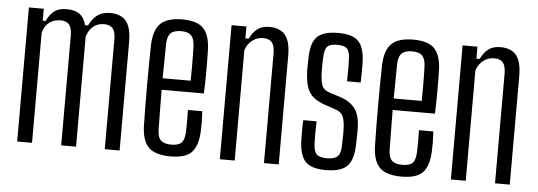

<svg xmlns="http://www.w3.org/2000/svg" viewBox="-44 -728 2399 856"><g transform="rotate(5 1155.5 -300.0)"><path d="M54.5 0V-600H121V-546.5H134Q149 -577.5 168.5 -592.2Q188 -607 223.5 -607Q259 -607 280.5 -592.2Q302 -577.5 311 -543H324Q339 -574 361 -590.5Q383 -607 418 -607Q465 -607 488.8 -579.5Q512.5 -552 513 -488V0H446.5V-492.5Q446 -526 433.8 -540.5Q421.5 -555 395 -555Q367.5 -555 347.8 -539.5Q328 -524 318 -493V0H251.5V-492.5Q251 -526 239 -540.5Q227 -555 200 -555Q172 -555 151.5 -540.5Q131 -526 121 -494V0Z M741.5 6.5Q673.5 6.5 644 -21.8Q614.5 -50 611.5 -115Q610.5 -155.5 610 -202.2Q609.5 -249 609.5 -298.5Q609.5 -348 610 -395.5Q610.5 -443 611.5 -484Q614.5 -550 644.8 -578.2Q675 -606.5 741 -606.5Q805 -606.5 833.8 -578.8Q862.5 -551 866 -486.5Q866.5 -471 867 -441Q867.5 -411 867.2 -371.2Q867 -331.5 865 -286H676Q676 -245 676.8 -201.5Q677.5 -158 678 -109Q679 -73 693.5 -59.5Q708 -46 740.5 -46Q772 -46 785.5 -59.5Q799 -73 800.5 -109Q801.5 -127.5 801.5 -152Q801.5 -176.5 800.5 -206.5H865Q866.5 -184 866.8 -159.2Q867 -134.5 866 -115Q862.5 -50 835 -21.8Q807.5 6.5 741.5 6.5ZM676 -337.5H801.5Q802 -369.5 802 -400.2Q802 -431 801.5 -455.5Q801 -480 800.5 -492.5Q799 -525.5 785.2 -539.8Q771.5 -554 741 -554Q708 -554 693.5 -539.8Q679 -525.5 678 -492.5Q677.5 -449.5 677 -411.8Q676.5 -374 676 -337.5Z M961.5 0V-600H1028V-546.5H1042.5Q1056.5 -575.5 1076.8 -591.2Q1097 -607 1130.5 -607Q1177.5 -607 1201 -579.5Q1224.5 -552 1225 -488V0H1159V-492.5Q1158.5 -526 1146.2 -540.5Q1134 -555 1107 -555Q1081 -555 1059.5 -539.2Q1038 -523.5 1028 -494V0Z M1435.5 7Q1370.5 7 1344.2 -21.5Q1318 -50 1316 -115Q1315.5 -134.5 1315.5 -159Q1315.5 -183.5 1317 -206H1376.5Q1375.5 -176.5 1375.5 -152.5Q1375.5 -128.5 1376 -109Q1377 -72.5 1390.2 -59.2Q1403.5 -46 1435.5 -46Q1469.5 -46 1483.8 -59.2Q1498 -72.5 1498.5 -109Q1499 -123.5 1499.2 -134.8Q1499.5 -146 1499.8 -157Q1500 -168 1499.5 -181Q1498.5 -218.5 1490.2 -238Q1482 -257.5 1456.5 -266L1409.5 -282Q1375 -293.5 1354.5 -310.8Q1334 -328 1325.2 -355.8Q1316.5 -383.5 1315 -427.5Q1314.5 -443 1315 -456Q1315.5 -469 1316 -484Q1316.5 -550 1343.5 -578.5Q1370.5 -607 1439 -607Q1504 -607 1530 -579Q1556 -551 1558 -486Q1558.5 -466.5 1558.2 -442.5Q1558 -418.5 1557 -395.5H1496Q1496.5 -412.5 1496.8 -430Q1497 -447.5 1496.8 -464Q1496.5 -480.5 1496 -492.5Q1495.5 -528 1483.2 -541Q1471 -554 1439 -554Q1406.5 -554 1394.2 -541Q1382 -528 1381 -492.5Q1380.5 -475 1380 -462.5Q1379.5 -450 1380 -432Q1380.5 -394.5 1387.2 -371.5Q1394 -348.5 1423 -338.5L1467.5 -324.5Q1515.5 -310 1538.8 -278.8Q1562 -247.5 1562 -184Q1562 -167.5 1561.8 -148.8Q1561.5 -130 1560.5 -113.5Q1559 -49.5 1531.2 -21.2Q1503.5 7 1435.5 7Z M1775.5 6.5Q1707.5 6.5 1678 -21.8Q1648.5 -50 1645.5 -115Q1644.5 -155.5 1644 -202.2Q1643.5 -249 1643.5 -298.5Q1643.5 -348 1644 -395.5Q1644.5 -443 1645.5 -484Q1648.5 -550 1678.8 -578.2Q1709 -606.5 1775 -606.5Q1839 -606.5 1867.8 -578.8Q1896.5 -551 1900 -486.5Q1900.5 -471 1901 -441Q1901.5 -411 1901.2 -371.2Q1901 -331.5 1899 -286H1710Q1710 -245 1710.8 -201.5Q1711.5 -158 1712 -109Q1713 -73 1727.5 -59.5Q1742 -46 1774.5 -46Q1806 -46 1819.5 -59.5Q1833 -73 1834.5 -109Q1835.5 -127.5 1835.5 -152Q1835.5 -176.5 1834.5 -206.5H1899Q1900.5 -184 1900.8 -159.2Q1901 -134.5 1900 -115Q1896.5 -50 1869 -21.8Q1841.5 6.5 1775.5 6.5ZM1710 -337.5H1835.5Q1836 -369.5 1836 -400.2Q1836 -431 1835.5 -455.5Q1835 -480 1834.5 -492.5Q1833 -525.5 1819.2 -539.8Q1805.5 -554 1775 -554Q1742 -554 1727.5 -539.8Q1713 -525.5 1712 -492.5Q1711.5 -449.5 1711 -411.8Q1710.5 -374 1710 -337.5Z M1995.5 0V-600H2062V-546.5H2076.5Q2090.5 -575.5 2110.8 -591.2Q2131 -607 2164.5 -607Q2211.5 -607 2235 -579.5Q2258.5 -552 2259 -488V0H2193V-492.5Q2192.5 -526 2180.2 -540.5Q2168 -555 2141 -555Q2115 -555 2093.5 -539.2Q2072 -523.5 2062 -494V0Z"/></g></svg>

Font: Big Shoulders Display Thin
Style: Regular
Weight: 400
Version: Version 2.002